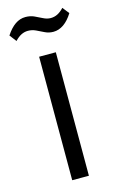

<svg xmlns="http://www.w3.org/2000/svg" viewBox="-131 -764 494 811"><g transform="rotate(-15 116.5 -358.5)"><path d="M153 -540V0H80V-540ZM-18 -659Q1 -688 22 -702.5Q43 -717 67 -717Q88 -717 104.5 -709.5Q121 -702 137.5 -693.5Q154 -685 170 -685Q186 -685 200 -692Q214 -699 228 -714L251 -685Q233 -656 211.5 -641Q190 -626 166 -626Q146 -626 129 -634.5Q112 -643 96 -650.5Q80 -658 62 -658Q47 -658 33 -651Q19 -644 5 -629Z"/></g></svg>

Font: Pathway Extreme SemiCondensed Light
Style: Regular
Weight: 300
Width: 4
Version: Version 1.001;gftools[0.9.26]